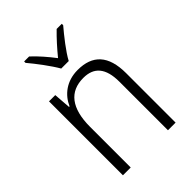

<svg xmlns="http://www.w3.org/2000/svg" viewBox="-220 -871 977 977"><g transform="rotate(-45 268.0 -382.5)"><path d="M242 -606H296C319 -650 371 -715 405 -755V-765H368C333 -731 300 -694 268 -655C239 -693 203 -735 170 -765H134V-755C167 -716 217 -650 242 -606ZM296 -542C215 -542 161 -497 136 -440H132L125 -532H80V0H136V-292C136 -427 189 -493 288 -493C364 -493 404 -448 404 -349V0H459V-356C459 -484 402 -542 296 -542Z"/></g></svg>

Font: Noto Sans SemiCondensed Light
Style: Regular
Weight: 300
Width: 4
Designer: Monotype Design Team
Foundry: Monotype Imaging Inc.
Version: Version 2.013